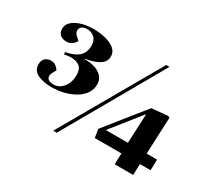

<svg xmlns="http://www.w3.org/2000/svg" viewBox="-140 -1006 1419 1278"><g transform="rotate(30 570.0 -366.5)"><path d="M377 11 810 -744H835L404 11ZM992 -168H1072L1070 -85H988L985 0H843L846 -85H641L631 -150L867 -445L990 -457L1004 -451ZM848 -168 858 -394 678 -168ZM463 -609Q463 -567 425 -543.5Q387 -520 320 -509V-506Q360 -507 396 -496.5Q432 -486 454.5 -462Q477 -438 477 -402Q477 -362 455.5 -331Q434 -300 397.5 -278.5Q361 -257 315.5 -245.5Q270 -234 222 -234Q156 -234 113.5 -255Q71 -276 71 -324Q71 -354 88.5 -370Q106 -386 133 -386Q156 -386 172.5 -372.5Q189 -359 195 -347L182 -324Q165 -294 176 -275Q187 -256 224 -256Q267 -256 297 -293Q327 -330 327 -387Q327 -433 302.5 -452Q278 -471 238 -471Q227 -471 213.5 -469.5Q200 -468 186 -464L184 -482Q248 -493 281.5 -522.5Q315 -552 315 -604Q315 -647 291.5 -667.5Q268 -688 236 -688Q208 -688 194 -675.5Q180 -663 181.5 -645.5Q183 -628 199 -613L224 -590Q214 -570 196 -558Q178 -546 156 -546Q126 -546 107.5 -561.5Q89 -577 89 -608Q89 -640 115 -663Q141 -686 182.5 -698Q224 -710 270 -710Q322 -710 365.5 -699Q409 -688 436 -665.5Q463 -643 463 -609Z"/></g></svg>

Font: Literata 72pt ExtraBold
Style: Italic
Weight: 800
Italic angle: -2°
Designer: Latin by Veronika Burian and Jose Scaglione. Greek by Irene Vlachou. Cyrillic by Vera Evstafieva
Foundry: TypeTogether
Version: Version 3.002